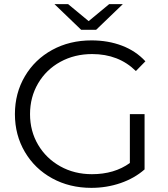

<svg xmlns="http://www.w3.org/2000/svg" viewBox="-20 -901 813 927"><path d="M607 -350H678V-83Q629 -40 562 -17Q495 6 421 6Q316 6 232 -40Q148 -86 100 -167.5Q52 -249 52 -350Q52 -451 100 -532.5Q148 -614 232 -660Q316 -706 422 -706Q502 -706 569 -680.5Q636 -655 682 -605L636 -558Q553 -640 425 -640Q340 -640 271.5 -602.5Q203 -565 164 -498.5Q125 -432 125 -350Q125 -268 164 -202Q203 -136 271 -98Q339 -60 424 -60Q532 -60 607 -114ZM573 -881 444 -757H372L243 -881H309L408 -799L507 -881Z"/></svg>

Font: Idrija
Style: Regular
Weight: 400
Designer: Julieta Ulanovsky
Foundry: Julieta Ulanovsky
Version: Version 7.200